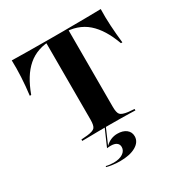

<svg xmlns="http://www.w3.org/2000/svg" viewBox="-176 -708 997 1043"><g transform="rotate(-30 322.0 -186.5)"><path d="M312.1 -2.4Q279.8 -2.4 250.4 -2Q221 -1.6 197.2 -1.2Q173.4 -0.8 155.6 -0.8V-9.7L194.4 -12.9Q230.6 -16.9 241.5 -29Q252.4 -41.1 252.4 -78.2V-201.6H391.9V-78.2Q391.9 -41.1 402.8 -29Q413.7 -16.9 450 -12.1L488.7 -8.9V0Q471.8 -0.8 447.6 -1.2Q423.4 -1.6 394.4 -2Q365.3 -2.4 332.3 -2.4H322.6ZM289.5 -559.7Q241.1 -559.7 203.2 -546.8Q165.3 -533.9 135.5 -508.1Q105.6 -482.3 82.3 -444.4Q58.9 -406.5 40.3 -355.6H31.5Q38.7 -412.9 41.5 -467.3Q44.4 -521.8 42.7 -571Q85.5 -570.2 141.5 -569.4Q197.6 -568.5 280.6 -568.5H362.9Q446 -568.5 502.4 -569.4Q558.9 -570.2 600.8 -571Q599.2 -521.8 602.4 -467.3Q605.6 -412.9 612.1 -355.6H603.2Q584.7 -406.5 561.3 -444.4Q537.9 -482.3 508.5 -508.1Q479 -533.9 441.1 -546.8Q403.2 -559.7 354.8 -559.7ZM252.4 -201.6V-562.9H391.9V-201.6ZM279 197.6Q255.6 197.6 232.7 194.4Q209.7 191.1 196.8 187.1L197.6 181.5Q206.5 183.9 219.8 185.5Q233.1 187.1 245.2 187.1Q281.5 187.1 303.2 172.6Q325 158.1 325 134.7Q325 117.7 312.5 108.5Q300 99.2 275.8 99.2Q269.4 99.2 263.7 99.6Q258.1 100 252.4 100.8L303.2 -15.3H310.5L263.7 92.7Q279.8 76.6 299.2 68.5Q318.5 60.5 339.5 60.5Q374.2 60.5 394.8 76.6Q415.3 92.7 415.3 119.4Q415.3 154.8 378.6 176.2Q341.9 197.6 279 197.6Z"/></g></svg>

Font: Playfair 144pt SemiExpanded ExtraBold
Style: Regular
Weight: 800
Width: 6
Designer: Claus Eggers Sørensen
Foundry: Claus Eggers Sørensen
Version: Version 2.203